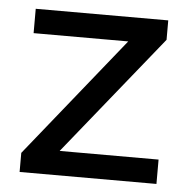

<svg xmlns="http://www.w3.org/2000/svg" viewBox="-42 -530 563 571"><g transform="rotate(5 239.5 -244.0)"><path d="M445.3 -72.7H150L437.9 -429.6V-487.6H42.3V-414.9H324.8L36.8 -57V0H445.3Z"/></g></svg>

Font: Montserrat Ace
Style: Regular
Weight: 500
Designer: Julieta Ulanovsky
Foundry: Julieta Ulanovsky
Version: Version 1